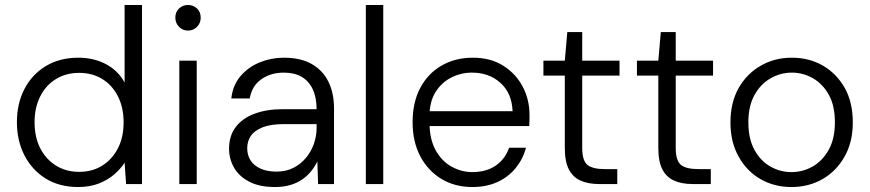

<svg xmlns="http://www.w3.org/2000/svg" viewBox="-20 -740 3497 772"><path d="M294 12Q219 12 164 -22Q109 -56 78.5 -115Q48 -174 48 -249Q48 -324 78.5 -382.5Q109 -441 164.5 -474.5Q220 -508 295 -508Q358 -508 407 -481.5Q456 -455 481 -408V-720H551V0H487L481 -86Q465 -61 439 -38.5Q413 -16 377 -2Q341 12 294 12ZM298 -49Q351 -49 391 -74Q431 -99 454 -143.5Q477 -188 477 -248Q477 -308 454 -353Q431 -398 391 -422.5Q351 -447 298 -447Q246 -447 205.5 -422.5Q165 -398 142 -353Q119 -308 119 -249Q119 -188 142 -143.5Q165 -99 205.5 -74Q246 -49 298 -49Z M701 0V-496H771V0ZM736 -617Q715 -617 700 -632Q685 -647 685 -669Q685 -692 700 -706Q715 -720 736 -720Q757 -720 772 -706Q787 -692 787 -669Q787 -647 772 -632Q757 -617 736 -617Z M1085 12Q1023 12 982 -9.5Q941 -31 921 -66Q901 -101 901 -142Q901 -194 928 -229.5Q955 -265 1004 -283Q1053 -301 1117 -301H1253Q1253 -348 1237.5 -381Q1222 -414 1193 -431Q1164 -448 1121 -448Q1069 -448 1031 -421.5Q993 -395 984 -344H910Q916 -398 947.5 -434.5Q979 -471 1025 -489.5Q1071 -508 1121 -508Q1190 -508 1234.5 -482Q1279 -456 1301 -410.5Q1323 -365 1323 -305V0H1259L1256 -91Q1246 -70 1230.5 -51Q1215 -32 1194.5 -18Q1174 -4 1147 4Q1120 12 1085 12ZM1092 -50Q1130 -50 1159.5 -65Q1189 -80 1210 -105Q1231 -130 1242 -161.5Q1253 -193 1253 -226V-241H1122Q1068 -241 1035.5 -228Q1003 -215 988.5 -193.5Q974 -172 974 -144Q974 -116 987.5 -95Q1001 -74 1027.5 -62Q1054 -50 1092 -50Z M1451 0V-720H1521V0Z M1879 12Q1809 12 1755 -20.5Q1701 -53 1670 -111.5Q1639 -170 1639 -249Q1639 -328 1669.5 -386Q1700 -444 1755 -476Q1810 -508 1881 -508Q1953 -508 2004 -475.5Q2055 -443 2082 -391Q2109 -339 2109 -279Q2109 -269 2109 -258Q2109 -247 2108 -233H1693V-293H2041Q2038 -366 1992 -407Q1946 -448 1878 -448Q1833 -448 1794 -428Q1755 -408 1731 -369.5Q1707 -331 1707 -274V-247Q1707 -180 1732 -135.5Q1757 -91 1796.5 -69.5Q1836 -48 1879 -48Q1935 -48 1973 -74Q2011 -100 2027 -146H2095Q2083 -101 2054 -65Q2025 -29 1981 -8.5Q1937 12 1879 12Z M2389 0Q2346 0 2315 -13.5Q2284 -27 2267.5 -58.5Q2251 -90 2251 -145V-436H2165V-496H2251L2261 -611H2321V-496H2471V-436H2321V-145Q2321 -95 2341.5 -77.5Q2362 -60 2413 -60H2462V0Z M2765 0Q2722 0 2691 -13.5Q2660 -27 2643.5 -58.5Q2627 -90 2627 -145V-436H2541V-496H2627L2637 -611H2697V-496H2847V-436H2697V-145Q2697 -95 2717.5 -77.5Q2738 -60 2789 -60H2838V0Z M3162 12Q3093 12 3037.5 -20Q2982 -52 2949.5 -111Q2917 -170 2917 -247Q2917 -328 2950 -386Q2983 -444 3039 -476Q3095 -508 3163 -508Q3234 -508 3289 -476Q3344 -444 3376.5 -386.5Q3409 -329 3409 -247Q3409 -169 3376 -110.5Q3343 -52 3287.5 -20Q3232 12 3162 12ZM3162 -48Q3208 -48 3247.5 -70.5Q3287 -93 3312 -137.5Q3337 -182 3337 -248Q3337 -315 3312.5 -359Q3288 -403 3248.5 -425.5Q3209 -448 3164 -448Q3119 -448 3079 -425.5Q3039 -403 3014 -358.5Q2989 -314 2989 -248Q2989 -182 3013.5 -137.5Q3038 -93 3077.5 -70.5Q3117 -48 3162 -48Z"/></svg>

Font: DM Sans 24pt Light
Style: Regular
Weight: 300
Designer: Colophon Foundry, Jonny Pinhorn
Foundry: Colophon Foundry
Version: Version 4.004;gftools[0.9.30]